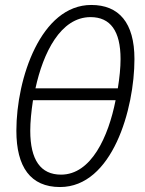

<svg xmlns="http://www.w3.org/2000/svg" viewBox="-20 -744 586 774"><path d="M222 10C433 10 522 -305 522 -506C522 -653 459 -724 348 -724C145 -724 46 -428 46 -217C46 -71 103 10 222 10ZM455 -388H123C154 -531 224 -675 345 -675C425 -675 466 -619 466 -506C466 -472 462 -431 455 -388ZM226 -40C144 -40 102 -99 102 -217C102 -252 106 -294 113 -340H446C417 -193 348 -40 226 -40Z"/></svg>

Font: Noto Sans Condensed Light
Style: Italic
Weight: 300
Width: 3
Italic angle: -12°
Designer: Monotype Design Team
Foundry: Monotype Imaging Inc.
Version: Version 2.013